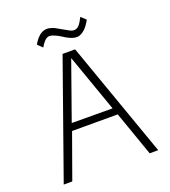

<svg xmlns="http://www.w3.org/2000/svg" viewBox="-147 -926 916 1035"><g transform="rotate(-20 311.0 -409.0)"><path d="M533 1 443 -255H181L89 1H40L275 -663H347L582 1ZM311 -626 194 -296 428 -295ZM162 -757Q169 -771 183 -788Q210 -819 242 -819Q258 -819 284 -808L321 -787Q343 -774 355 -768Q367 -762 377 -762Q395 -762 407.5 -776.5Q420 -791 433 -818L461 -792Q444 -761 426.5 -744.5Q409 -728 390 -723Q386 -722 378 -722Q357 -722 331 -736Q322 -740 304 -752Q284 -764 275 -768Q256 -777 241 -778Q227 -778 213 -764Q199 -750 189 -731Z"/></g></svg>

Font: Sulphur Point Light
Style: Regular
Weight: 300
Designer: Noponies / Dale Sattler
Foundry: Noponies
Version: Version 1.000; ttfautohint (v1.8)